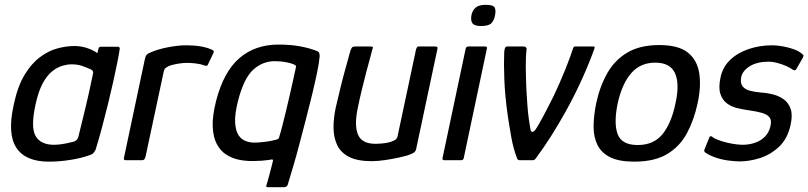

<svg xmlns="http://www.w3.org/2000/svg" viewBox="-20 -665 3356 797"><path d="M183 6Q86 6 48 -51.5Q10 -109 37 -230Q53 -306 81.5 -353.5Q110 -401 145.5 -427.5Q181 -454 218 -464Q255 -474 289 -474Q319 -474 346 -464Q373 -454 384 -444L389 -464Q390 -468 393 -469.5Q396 -471 400 -471H468Q478 -471 477 -462Q474 -441 467 -405.5Q460 -370 450 -325.5Q440 -281 428 -232Q416 -183 403 -134.5Q390 -86 377 -44Q373 -36 368 -30Q363 -24 346 -19Q319 -9 273.5 -1.5Q228 6 183 6ZM204 -64Q219 -64 236 -66.5Q253 -69 267 -72.5Q281 -76 286 -77Q292 -79 297 -83Q302 -87 305 -96Q311 -120 318 -149Q325 -178 332.5 -208.5Q340 -239 346.5 -268Q353 -297 358 -321Q363 -345 366 -359Q368 -365 365.5 -369.5Q363 -374 357 -377Q342 -384 322 -391Q302 -398 277 -398Q260 -398 239 -392Q218 -386 196.5 -369Q175 -352 157 -318.5Q139 -285 127 -229Q107 -136 128 -100Q149 -64 204 -64Z M753 -477Q819 -477 859 -459Q866 -456 867 -453Q868 -450 866 -445L844 -399Q842 -393 838.5 -392Q835 -391 830 -393Q814 -399 793.5 -401.5Q773 -404 757 -404Q741 -404 725 -401.5Q709 -399 697 -396Q685 -393 679 -390Q673 -387 667.5 -383Q662 -379 659 -365L584 -14Q581 -5 578 -2.5Q575 0 569 0H501Q498 0 495.5 -2Q493 -4 495 -12L581 -418Q584 -433 589 -438Q594 -443 604 -447Q636 -461 678 -469Q720 -477 753 -477Z M967 -3Q941 -9 918 -24Q895 -39 880 -67Q865 -95 863 -139Q861 -183 877 -246Q908 -367 973.5 -423.5Q1039 -480 1136 -480Q1185 -480 1223.5 -473Q1262 -466 1288 -456Q1302 -452 1304.5 -446Q1307 -440 1307 -432Q1305 -406 1296.5 -365Q1288 -324 1276 -274Q1264 -224 1250 -170.5Q1236 -117 1222.5 -65.5Q1209 -14 1196 29.5Q1183 73 1174 103Q1172 107 1168.5 109.5Q1165 112 1159 112H1094Q1084 112 1085 107.5Q1086 103 1089 94Q1093 80 1098 61.5Q1103 43 1107 27Q1111 11 1113 3Q1114 -3 1109.5 -3Q1105 -3 1096 -1Q1068 3 1032.5 3.5Q997 4 967 -3ZM968 -246Q954 -191 956 -156.5Q958 -122 970 -104Q982 -86 1000 -79.5Q1018 -73 1035 -73Q1053 -73 1078.5 -76Q1104 -79 1126 -85Q1131 -86 1135 -89Q1139 -92 1140 -100Q1145 -115 1151.5 -141Q1158 -167 1166 -199Q1174 -231 1181.5 -264.5Q1189 -298 1196 -329Q1203 -360 1208 -384Q1210 -389 1208 -392Q1206 -395 1201 -397Q1185 -404 1164 -407.5Q1143 -411 1120 -411Q1070 -411 1031 -375.5Q992 -340 968 -246Z M1523 4Q1464 4 1429.5 -13.5Q1395 -31 1380 -62Q1365 -93 1364.5 -133.5Q1364 -174 1374 -220Q1384 -264 1395 -308Q1406 -352 1417 -391Q1428 -430 1435 -456Q1440 -468 1443.5 -470Q1447 -472 1457 -472H1512Q1522 -472 1526 -471Q1530 -470 1525 -458Q1524 -452 1517 -427Q1510 -402 1500.5 -366Q1491 -330 1481.5 -290.5Q1472 -251 1465 -216Q1450 -145 1466 -106.5Q1482 -68 1539 -68Q1546 -68 1560.5 -69Q1575 -70 1590 -73Q1605 -76 1616.5 -82Q1628 -88 1630 -98L1707 -460Q1709 -464 1710.5 -468Q1712 -472 1716 -472H1788Q1791 -472 1794 -470.5Q1797 -469 1796 -463L1708 -49Q1706 -37 1698 -31.5Q1690 -26 1669 -19Q1659 -16 1633.5 -10.5Q1608 -5 1578 -0.5Q1548 4 1523 4Z M2035 -602Q2031 -580 2019.5 -568.5Q2008 -557 1977 -557Q1949 -557 1941 -568.5Q1933 -580 1937 -602Q1941 -622 1954.5 -633.5Q1968 -645 1996 -645Q2028 -645 2033.5 -633.5Q2039 -622 2035 -602ZM1905 -9Q1903 0 1895 0H1824Q1815 0 1817 -9L1913 -463Q1915 -472 1924 -472H1995Q1998 -472 2000.5 -469.5Q2003 -467 2001 -463Z M2137 0Q2130 0 2127 -6Q2111 -47 2102.5 -95Q2094 -143 2087 -190Q2076 -270 2073.5 -335.5Q2071 -401 2073 -449Q2074 -460 2076.5 -466Q2079 -472 2085 -472H2155Q2160 -472 2163 -469Q2166 -466 2166 -461Q2162 -428 2162.5 -386Q2163 -344 2165 -294Q2167 -257 2169.5 -225Q2172 -193 2175.5 -168.5Q2179 -144 2182 -128Q2185 -116 2191 -117.5Q2197 -119 2203 -127Q2215 -145 2234.5 -181.5Q2254 -218 2279 -268Q2305 -323 2326.5 -376.5Q2348 -430 2359 -465Q2362 -472 2367 -472H2444Q2450 -472 2448 -465Q2428 -408 2397 -339Q2366 -270 2327 -200Q2299 -150 2268.5 -101.5Q2238 -53 2203 -6Q2198 0 2193 0Z M2613 6Q2550 6 2513.5 -12Q2477 -30 2460.5 -62.5Q2444 -95 2444 -139.5Q2444 -184 2455 -237Q2470 -307 2501 -361.5Q2532 -416 2584.5 -447Q2637 -478 2716 -478Q2796 -478 2835 -447Q2874 -416 2882.5 -361.5Q2891 -307 2876 -237Q2861 -167 2831.5 -112Q2802 -57 2749.5 -25.5Q2697 6 2613 6ZM2627 -63Q2694 -63 2730.5 -108.5Q2767 -154 2784 -236Q2802 -317 2782 -361Q2762 -405 2700 -405Q2638 -405 2600 -361Q2562 -317 2544 -236Q2527 -153 2544 -108Q2561 -63 2627 -63Z M2924 -93Q2926 -100 2931 -99.5Q2936 -99 2939 -95Q2953 -86 2975.5 -79Q2998 -72 3021.5 -68Q3045 -64 3063 -64Q3089 -64 3113 -72Q3137 -80 3154.5 -97Q3172 -114 3178 -141Q3184 -165 3174.5 -177.5Q3165 -190 3142.5 -196.5Q3120 -203 3083 -208Q3061 -211 3037.5 -217Q3014 -223 2996 -237Q2978 -251 2970 -276.5Q2962 -302 2971 -344Q2980 -387 3011 -416.5Q3042 -446 3088 -461.5Q3134 -477 3186 -477Q3203 -477 3227 -473Q3251 -469 3274 -461Q3297 -453 3311 -440Q3316 -436 3315.5 -433.5Q3315 -431 3313 -426L3286 -379Q3282 -370 3272 -375Q3260 -384 3242.5 -391.5Q3225 -399 3206 -404Q3187 -409 3172 -409Q3123 -409 3093 -390.5Q3063 -372 3057 -346Q3052 -321 3062 -307.5Q3072 -294 3092.5 -288.5Q3113 -283 3138 -281Q3160 -280 3185.5 -274Q3211 -268 3231.5 -254Q3252 -240 3261.5 -214.5Q3271 -189 3262 -148Q3250 -90 3214.5 -56.5Q3179 -23 3135 -9Q3091 5 3050 5Q3032 5 3004.5 1.5Q2977 -2 2950.5 -11Q2924 -20 2906 -33Q2902 -38 2904 -44Z"/></svg>

Font: Glory Thin Medium
Style: Italic
Weight: 500
Italic angle: -12°
Version: Version 1.011